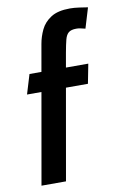

<svg xmlns="http://www.w3.org/2000/svg" viewBox="-85 -800 541 849"><g transform="rotate(-10 185.0 -375.0)"><path d="M139.5 -617Q145 -649 159.5 -679.5Q174 -710 205 -730Q236 -750 290.5 -750Q310 -750 332 -746.8Q354 -743.5 370.5 -741L343 -650Q328 -654 319.5 -655.5Q311 -657 303 -657Q280 -657 268.5 -647.8Q257 -638.5 251.5 -617.2Q246 -596 239.5 -560L141 0H31ZM38 -408 64.5 -495.5H328.5L311.5 -408Z"/></g></svg>

Font: Cabin SemiCondensedSemiBold
Style: Italic
Weight: 600
Width: 4
Italic angle: -10°
Designer: Pablo Impallari
Foundry: Pablo Impallari. http://www.impallari.com Igino Marini. http://www.ikern.com
Version: Version 3.001